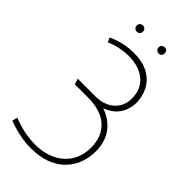

<svg xmlns="http://www.w3.org/2000/svg" viewBox="-262 -908 986 986"><g transform="rotate(45 230.5 -415.5)"><path d="M146 -842Q136 -842 129.5 -836Q123 -830 123 -820Q123 -810 129.5 -803.5Q136 -797 146 -797Q156 -797 162 -803.5Q168 -810 168 -820Q168 -830 162 -836Q156 -842 146 -842ZM305 -842Q295 -842 288.5 -836Q282 -830 282 -820Q282 -810 288.5 -803.5Q295 -797 305 -797Q315 -797 320.5 -803.5Q326 -810 326 -820Q326 -830 320.5 -836Q315 -842 305 -842ZM102 -412 112 -381H207Q254 -381 290.5 -369.5Q327 -358 351.5 -335.5Q376 -313 388.5 -281.5Q401 -250 401 -209Q401 -153 375 -110Q349 -67 300.5 -42.5Q252 -18 183 -18Q151 -18 122.5 -23Q94 -28 72 -34.5Q50 -41 37 -46Q24 -51 24 -51L17 -22Q17 -22 30.5 -17Q44 -12 67.5 -5.5Q91 1 120 6Q149 11 179 11Q250 11 298 -8.5Q346 -28 375.5 -60.5Q405 -93 418.5 -132.5Q432 -172 432 -213Q432 -283 397 -330Q362 -377 302 -397Q343 -413 364.5 -436.5Q386 -460 394.5 -487Q403 -514 403 -537Q403 -581 383.5 -620.5Q364 -660 321.5 -685Q279 -710 210 -710Q179 -710 151.5 -704.5Q124 -699 102.5 -691.5Q81 -684 68 -677L79 -653Q94 -660 115 -666.5Q136 -673 159 -676.5Q182 -680 205 -680Q241 -680 271 -671Q301 -662 323.5 -644Q346 -626 358.5 -599Q371 -572 371 -536Q371 -497 352 -469Q333 -441 302 -426.5Q271 -412 233 -412Z"/></g></svg>

Font: Advent Pro ExtraLight
Style: Regular
Weight: 250
Version: Version 3.000